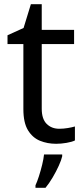

<svg xmlns="http://www.w3.org/2000/svg" viewBox="-20 -679 401 920"><path d="M264 -62Q284 -62 305 -65.5Q326 -69 339 -73V-6Q325 1 299 5.5Q273 10 249 10Q207 10 171.5 -4.5Q136 -19 114 -55Q92 -91 92 -156V-468H16V-510L93 -545L128 -659H180V-536H335V-468H180V-158Q180 -109 203.5 -85.5Q227 -62 264 -62ZM278 70Q274 88 261.5 115.5Q249 143 232.5 171Q216 199 198 221H150V209Q158 192 166.5 165.5Q175 139 182 110.5Q189 82 191 61H278Z"/></svg>

Font: Noto Sans Tai Tham
Style: Regular
Weight: 400
Designer: Monotype Design Team 2013. Revised by David WIlliams 2020
Foundry: Monotype Imaging Inc.
Version: Version 2.002